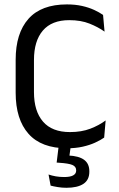

<svg xmlns="http://www.w3.org/2000/svg" viewBox="-20 -671 548 884"><path d="M289.2 11.7Q170.4 11.7 111.3 -54.9Q52.1 -121.6 52.1 -244.2V-395.7Q52.1 -518 111.1 -584.4Q170.1 -650.7 288.2 -650.7Q326.1 -650.7 357.4 -643.7Q388.6 -636.7 413 -625.5Q437.4 -614.3 454.5 -602.3L461.4 -525.4Q431.8 -546.5 392.2 -562.3Q352.5 -578.2 298.8 -578.2Q218.4 -578.2 177.4 -530.4Q136.4 -482.6 136.4 -394.6V-246.9Q136.4 -159.4 178 -111.1Q219.5 -62.9 302.2 -62.9Q355.2 -62.9 395.7 -78.4Q436.3 -94 466.4 -116.5L459.6 -37.5Q442.5 -25.5 417.5 -14.1Q392.5 -2.7 360.3 4.5Q328.1 11.7 289.2 11.7ZM307 -7.3 296.6 68.5 262.1 44.8Q269.4 44.5 277.6 44.4Q285.8 44.3 293.6 44.8Q343.5 47.1 367.4 64.9Q391.3 82.7 391.3 117.2V119.8Q391.3 157.4 364.1 175.5Q336.8 193.6 285.7 193.6Q265.3 193.6 246.2 190.4Q227.1 187.3 213 183.6L203.5 132.5Q219 137.8 237.3 141Q255.6 144.1 275.8 144.1Q302.7 144.1 316.7 136.6Q330.7 129 330.7 114.4V113.3Q330.7 95.8 313.1 88.4Q295.6 81.1 252.4 78.4Q247.5 77.9 244.8 77.8Q242 77.8 240.8 77.7L251.2 -7.3Z"/></svg>

Font: Anek Bangla Medium
Style: Regular
Weight: 500
Designer: Sulekha Rajkumar (Bangla), Yesha Goshar (Latin)
Foundry: Ek Type
Version: Version 1.003